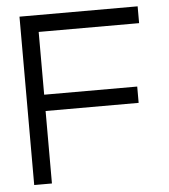

<svg xmlns="http://www.w3.org/2000/svg" viewBox="-49 -694 650 739"><g transform="rotate(-5 276.0 -325.0)"><path d="M510 -650.5V-585.5H122V-343H481.5V-280H122V0H53.5V-650.5Z"/></g></svg>

Font: Overused Grotesk Book
Style: Regular
Weight: 375
Version: Version 0.004